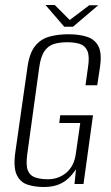

<svg xmlns="http://www.w3.org/2000/svg" viewBox="-20 -736 444 768"><path d="M155 12Q119 12 90 2.5Q61 -7 47 -36.5Q33 -66 41 -125L90 -468Q98 -524 120.5 -552Q143 -580 177.5 -589.5Q212 -599 254 -599Q296 -599 327.5 -589Q359 -579 373.5 -551.5Q388 -524 380 -468L369 -395H322L332 -467Q339 -511 329.5 -532.5Q320 -554 299 -560.5Q278 -567 249 -567Q220 -567 197 -560.5Q174 -554 158.5 -532.5Q143 -511 137 -467L89 -119Q83 -75 91.5 -54Q100 -33 121.5 -26Q143 -19 171 -19Q214 -19 245 -45Q276 -71 283 -119L301 -244H217L221 -275H352L314 0H278L284 -59Q279 -52 273 -44Q267 -36 262 -31Q244 -11 218.5 0.5Q193 12 155 12ZM237 -629 162 -716H199L259 -656L337 -715H373L272 -629Z"/></svg>

Font: Alumni Sans Thin Light
Style: Italic
Weight: 300
Italic angle: -8°
Version: Version 1.016